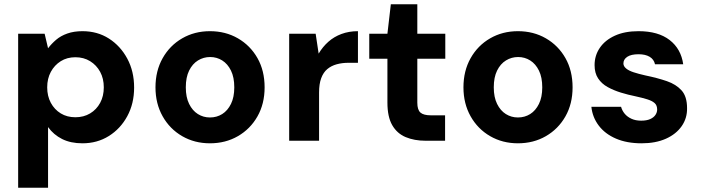

<svg xmlns="http://www.w3.org/2000/svg" viewBox="-20 -659 3284 899"><path d="M65 220V-501H189L205 -433Q221 -454 242.5 -472.5Q264 -491 295 -502Q326 -513 366 -513Q436 -513 490 -478.5Q544 -444 576 -384.5Q608 -325 608 -249Q608 -174 576 -115Q544 -56 489.5 -22Q435 12 366 12Q311 12 271 -8Q231 -28 205 -64V220ZM333 -110Q372 -110 402 -128Q432 -146 449 -177.5Q466 -209 466 -250Q466 -291 449 -322.5Q432 -354 402 -372.5Q372 -391 333 -391Q294 -391 264.5 -372.5Q235 -354 218 -322.5Q201 -291 201 -250Q201 -209 218 -177.5Q235 -146 264.5 -128Q294 -110 333 -110Z M963 12Q891 12 833 -21.5Q775 -55 741.5 -114.5Q708 -174 708 -250Q708 -327 741.5 -386.5Q775 -446 833 -479.5Q891 -513 963 -513Q1036 -513 1094 -479.5Q1152 -446 1185.5 -387Q1219 -328 1219 -250Q1219 -173 1185.5 -114Q1152 -55 1094 -21.5Q1036 12 963 12ZM963 -109Q995 -109 1020.5 -125Q1046 -141 1061.5 -172.5Q1077 -204 1077 -250Q1077 -297 1061.5 -328.5Q1046 -360 1020.5 -376Q995 -392 964 -392Q933 -392 907 -376Q881 -360 865.5 -328.5Q850 -297 850 -250Q850 -204 865.5 -172.5Q881 -141 906.5 -125Q932 -109 963 -109Z M1334 0V-501H1458L1472 -408Q1491 -440 1517.5 -463.5Q1544 -487 1579 -500Q1614 -513 1656 -513V-365H1612Q1582 -365 1556.5 -358Q1531 -351 1512.5 -335.5Q1494 -320 1484 -293Q1474 -266 1474 -226V0Z M1973 0Q1920 0 1879.5 -17Q1839 -34 1816.5 -73Q1794 -112 1794 -179V-384H1709V-501H1794L1810 -639H1934V-501H2065V-384H1934V-178Q1934 -145 1948.5 -132Q1963 -119 1998 -119H2064V0Z M2405 12Q2333 12 2275 -21.5Q2217 -55 2183.5 -114.5Q2150 -174 2150 -250Q2150 -327 2183.5 -386.5Q2217 -446 2275 -479.5Q2333 -513 2405 -513Q2478 -513 2536 -479.5Q2594 -446 2627.5 -387Q2661 -328 2661 -250Q2661 -173 2627.5 -114Q2594 -55 2536 -21.5Q2478 12 2405 12ZM2405 -109Q2437 -109 2462.5 -125Q2488 -141 2503.5 -172.5Q2519 -204 2519 -250Q2519 -297 2503.5 -328.5Q2488 -360 2462.5 -376Q2437 -392 2406 -392Q2375 -392 2349 -376Q2323 -360 2307.5 -328.5Q2292 -297 2292 -250Q2292 -204 2307.5 -172.5Q2323 -141 2348.5 -125Q2374 -109 2405 -109Z M2984 12Q2915 12 2864 -10Q2813 -32 2783.5 -71Q2754 -110 2749 -159H2888Q2893 -141 2905 -126.5Q2917 -112 2936.5 -103Q2956 -94 2982 -94Q3008 -94 3024.5 -101.5Q3041 -109 3049 -121Q3057 -133 3057 -146Q3057 -166 3045 -176.5Q3033 -187 3010.5 -194Q2988 -201 2956 -208Q2921 -215 2887 -225.5Q2853 -236 2825 -251.5Q2797 -267 2780.5 -292Q2764 -317 2764 -354Q2764 -399 2788.5 -435Q2813 -471 2859 -492Q2905 -513 2970 -513Q3062 -513 3115.5 -471.5Q3169 -430 3179 -358H3047Q3042 -381 3022 -393Q3002 -405 2970 -405Q2935 -405 2917 -393Q2899 -381 2899 -362Q2899 -349 2911.5 -338.5Q2924 -328 2947 -320.5Q2970 -313 3001 -306Q3059 -294 3102.5 -279Q3146 -264 3171.5 -235.5Q3197 -207 3197 -153Q3198 -106 3172 -68.5Q3146 -31 3098 -9.5Q3050 12 2984 12Z"/></svg>

Font: DM Sans 18pt ExtraBold
Style: Regular
Weight: 800
Designer: Colophon Foundry, Jonny Pinhorn
Foundry: Colophon Foundry
Version: Version 4.004;gftools[0.9.30]